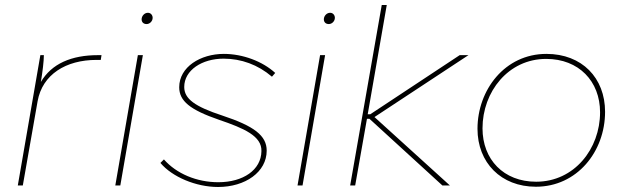

<svg xmlns="http://www.w3.org/2000/svg" viewBox="-20 -740 2498 766"><path d="M51 0H71L130 -336C149 -443 243 -501 365 -501H382L385 -520H371C265 -520 186 -486 143 -413C150 -455 155 -496 155 -520H141Z M440 0H460L550 -520H530ZM565 -644C577 -644 589 -655 589 -669C589 -679 582 -689 570 -689C556 -689 545 -676 545 -663C545 -652 552 -644 565 -644Z M850 6C959 6 1044 -54 1044 -139C1044 -199 994 -237 867 -279C757 -315 715 -346 715 -393C715 -460 786 -506 872 -506C942 -506 1009 -482 1065 -434L1078 -449C1028 -495 949 -525 873 -525C780 -525 695 -473 695 -392C695 -337 738 -302 854 -262C954 -228 1025 -197 1023 -137C1022 -62 950 -13 851 -13C765 -13 684 -47 634 -104L620 -90C667 -34 762 6 850 6Z M1167 0H1187L1277 -520H1257ZM1292 -644C1304 -644 1316 -655 1316 -669C1316 -679 1309 -689 1297 -689C1283 -689 1272 -676 1272 -663C1272 -652 1279 -644 1292 -644Z M1397 0 1444 -266H1454L1745 0H1775L1474 -273L1849 -520H1814L1457 -284H1447L1523 -720H1503L1377 0Z M2118 5C2282 5 2394 -135 2394 -294C2394 -429 2302 -525 2160 -525C1994 -525 1885 -381 1885 -226C1885 -91 1979 5 2118 5ZM2119 -15C1989 -15 1905 -104 1905 -228C1905 -374 2008 -505 2159 -505C2289 -505 2374 -416 2374 -292C2374 -146 2271 -15 2119 -15Z"/></svg>

Font: Fixel Display Thin
Style: Italic
Weight: 100
Italic angle: -10°
Designer: AlfaBravo + MacPaw
Foundry: Kyrylo Tkachov, Marchela Mozhyna, Serhii Makarenko, Maria Weinstein, Zakhar Kryvoshyya
Version: Version 1.210;Glyphs 3.2 (3217)